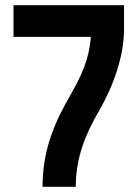

<svg xmlns="http://www.w3.org/2000/svg" viewBox="-20 -720 530 740"><path d="M144 0H272C272 -114 311 -206 362 -293C419 -392 458 -507 458 -606V-700H32V-578H330C324 -491 293 -428 255 -360C192 -252 144 -145 144 0Z"/></svg>

Font: Fervojo
Style: Bold
Weight: 700
Designer: kohakuno
Version: ver.1.0